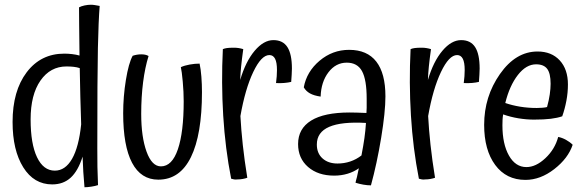

<svg xmlns="http://www.w3.org/2000/svg" viewBox="-20 -747 2465 809"><path d="M393 33Q381 37 364.5 39.5Q348 42 336 42Q333 10 331 -22.5Q329 -55 328 -87Q309 -27 278 1.5Q247 30 200 30Q123 30 78 -42Q33 -114 33 -233Q33 -364 92.5 -442.5Q152 -521 251 -521Q267 -521 284 -519Q301 -517 315 -513Q314 -607 313.5 -646Q313 -685 313 -716Q322 -721 336 -724Q350 -727 363 -727Q371 -727 380 -725.5Q389 -724 400 -722Q395 -660 392.5 -544.5Q390 -429 390 -122Q390 -77 390.5 -43.5Q391 -10 393 33ZM109 -244Q109 -141 136 -84.5Q163 -28 211 -28Q255 -28 283.5 -77.5Q312 -127 322 -223Q320 -279 318.5 -339Q317 -399 316 -460Q304 -464 290 -465.5Q276 -467 260 -467Q192 -467 150.5 -407.5Q109 -348 109 -244Z M647 10Q574 10 536.5 -61Q499 -132 499 -270Q499 -340 510.5 -410.5Q522 -481 539 -512Q548 -515 557 -516.5Q566 -518 575 -518Q584 -518 591.5 -516.5Q599 -515 606 -511Q591 -463 583 -401Q575 -339 575 -267Q575 -170 597.5 -108Q620 -46 658 -46Q705 -46 729.5 -118Q754 -190 754 -320Q754 -360 750 -403.5Q746 -447 742 -464Q757 -471 779 -475Q801 -479 821 -479Q826 -456 828.5 -424Q831 -392 831 -359Q831 -180 784.5 -85Q738 10 647 10Z M1022 2Q1014 5 1003 7Q992 9 981 9Q973 10 966.5 9Q960 8 954 6Q929 -121 920.5 -260Q912 -399 919 -540Q926 -543 936 -544.5Q946 -546 966 -546Q976 -546 985.5 -544.5Q995 -543 1005 -540Q999 -497 996 -467Q993 -437 992 -410Q1015 -488 1053 -533Q1091 -578 1132 -578Q1172 -578 1191 -548.5Q1210 -519 1210 -458Q1210 -446 1209 -432Q1208 -418 1207 -402Q1195 -399 1178.5 -397.5Q1162 -396 1143 -397Q1145 -412 1146 -425.5Q1147 -439 1147 -452Q1147 -484 1139 -499.5Q1131 -515 1115 -515Q1081 -515 1047 -443.5Q1013 -372 993 -258Q996 -201 1003 -136.5Q1010 -72 1022 2Z M1604 -341Q1604 -275 1586 -166Q1568 -57 1543 34Q1528 34 1511 31Q1494 28 1478 23Q1479 19 1480 13.5Q1481 8 1484 -1Q1487 -17 1489 -24.5Q1491 -32 1492 -38Q1471 -23 1444.5 -15Q1418 -7 1388 -7Q1320 -7 1278 -43.5Q1236 -80 1236 -140Q1236 -205 1291 -239Q1346 -273 1453 -273Q1469 -273 1484 -272.5Q1499 -272 1524 -271Q1525 -281 1525 -293Q1525 -305 1525 -331Q1525 -411 1505.5 -447Q1486 -483 1441 -483Q1395 -483 1364 -442.5Q1333 -402 1331 -340Q1303 -344 1286 -353.5Q1269 -363 1260 -379Q1272 -445 1326.5 -491Q1381 -537 1451 -537Q1527 -537 1565.5 -487.5Q1604 -438 1604 -341ZM1315 -138Q1315 -101 1339 -79.5Q1363 -58 1402 -58Q1430 -58 1455.5 -66.5Q1481 -75 1503 -92Q1511 -133 1515.5 -165Q1520 -197 1522 -229Q1419 -235 1367 -212.5Q1315 -190 1315 -138Z M1813 2Q1805 5 1794 7Q1783 9 1772 9Q1764 10 1757.5 9Q1751 8 1745 6Q1720 -121 1711.5 -260Q1703 -399 1710 -540Q1717 -543 1727 -544.5Q1737 -546 1757 -546Q1767 -546 1776.5 -544.5Q1786 -543 1796 -540Q1790 -497 1787 -467Q1784 -437 1783 -410Q1806 -488 1844 -533Q1882 -578 1923 -578Q1963 -578 1982 -548.5Q2001 -519 2001 -458Q2001 -446 2000 -432Q1999 -418 1998 -402Q1986 -399 1969.5 -397.5Q1953 -396 1934 -397Q1936 -412 1937 -425.5Q1938 -439 1938 -452Q1938 -484 1930 -499.5Q1922 -515 1906 -515Q1872 -515 1838 -443.5Q1804 -372 1784 -258Q1787 -201 1794 -136.5Q1801 -72 1813 2Z M2109 -313Q2138 -303 2171.5 -297.5Q2205 -292 2242 -292Q2252 -292 2265.5 -293Q2279 -294 2285 -296Q2293 -325 2296.5 -349.5Q2300 -374 2300 -394Q2300 -438 2285.5 -457Q2271 -476 2239 -476Q2197 -476 2162 -431Q2127 -386 2109 -313ZM2332 -170Q2348 -167 2364.5 -158Q2381 -149 2393 -137Q2374 -80 2315.5 -34.5Q2257 11 2194 11Q2113 11 2066.5 -52Q2020 -115 2020 -221Q2020 -340 2086.5 -435Q2153 -530 2245 -530Q2304 -530 2338.5 -492.5Q2373 -455 2373 -391Q2373 -357 2366.5 -322.5Q2360 -288 2349 -257Q2329 -250 2300.5 -246.5Q2272 -243 2230 -243Q2198 -243 2164.5 -248.5Q2131 -254 2100 -265Q2098 -253 2097.5 -241.5Q2097 -230 2097 -219Q2097 -140 2124.5 -91.5Q2152 -43 2198 -43Q2238 -43 2278 -80.5Q2318 -118 2332 -170Z"/></svg>

Font: Atma
Style: Regular
Weight: 400
Designer: Gregori Vincens, Jeremie Hornus, Riccardo Olocco, Yoann Minet.
Foundry: black foundry
Version: Version 1.102;PS 1.100;hotconv 1.0.86;makeotf.lib2.5.63406